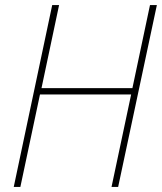

<svg xmlns="http://www.w3.org/2000/svg" viewBox="-20 -734 636 754"><path d="M34 0 185 -714H212L143 -388H500L569 -714H596L444 0H418L495 -363H137L60 0Z"/></svg>

Font: Noto Sans SemiCondensed Thin
Style: Italic
Weight: 100
Width: 4
Italic angle: -12°
Designer: Monotype Design Team
Foundry: Monotype Imaging Inc.
Version: Version 2.013; ttfautohint (v1.8.4.7-5d5b)